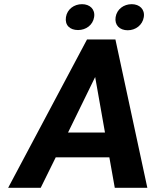

<svg xmlns="http://www.w3.org/2000/svg" viewBox="-20 -900 746 920"><path d="M19 0H175L247 -146H504L530 0H686L533 -711H397ZM296 -818C290 -779 315 -756 354 -756C392 -756 425 -780 431 -818C437 -855 411 -880 373 -880C335 -880 302 -856 296 -818ZM306 -265 436 -531 483 -265ZM534 -818C528 -780 553 -755 592 -755C630 -755 663 -780 669 -818C675 -855 649 -880 611 -880C573 -880 540 -856 534 -818Z"/></svg>

Font: Asimov Pro
Style: BdObl
Weight: 700
Designer: Google
Version: Version 2.000980; 2014